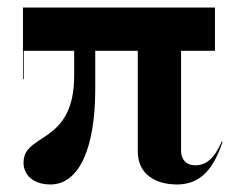

<svg xmlns="http://www.w3.org/2000/svg" viewBox="-20 -480 646 510"><path d="M114 10C189.5 10 233 -85 233 -243V-345H346V-78C346 -16.5 393.5 10 450.5 10C513.5 10 548 -33 571 -103L569.5 -105C549 -57.5 526.5 -41 499 -41C472.5 -41 461 -58.5 461 -78.5V-345H551V-460H41V-270H43V-345H177V-279C177 -94.5 42.5 -128.5 42.5 -48C42.5 -15.5 68 10 114 10Z"/></svg>

Font: Bodoni* 96pt Medium
Style: Regular
Weight: 500
Version: Version 2.3